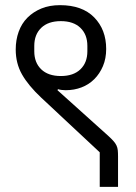

<svg xmlns="http://www.w3.org/2000/svg" viewBox="-20 -725 529 745"><path d="M367 -134 140 -346Q90 -393 65.5 -436Q41 -479 41 -533Q41 -570 52.5 -602Q64 -634 86.5 -656.5Q109 -679 140.5 -692Q172 -705 213 -705Q299 -705 345.5 -657.5Q392 -610 392 -535Q392 -498 379.5 -468.5Q367 -439 346 -418Q325 -397 296.5 -386Q268 -375 235 -375Q218 -375 205 -379L203 -375L401 -197Q413 -186 420.5 -177.5Q428 -169 432 -160.5Q436 -152 437 -142Q438 -132 438 -118V0H367ZM216 -430Q265 -430 292 -456Q319 -482 319 -526V-547Q319 -591 292 -617Q265 -643 216 -643Q167 -643 140 -617Q113 -591 113 -547V-526Q113 -482 140 -456Q167 -430 216 -430Z"/></svg>

Font: IBM Plex Sans Devanagari
Style: Regular
Weight: 400
Designer: Mike Abbink, Paul van der Laan, Pieter van Rosmalen, Erin McLaughlin
Foundry: Bold Monday
Version: Version 1.1